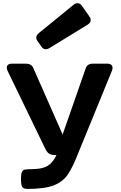

<svg xmlns="http://www.w3.org/2000/svg" viewBox="-20 -967 767 1220"><path d="M153.9 108.8Q211.1 108.4 242.8 102Q274.5 95.6 296.6 76.9Q318.7 58.2 338.8 18.8Q316.9 18.8 304.2 14.9Q291.6 11.1 282.8 1.5Q274 -8.1 265.1 -27.3L28.8 -515.6Q18.8 -536.4 26.1 -549.5Q33.5 -562.5 56.2 -562.5H145Q161.7 -562.5 173.5 -555.8Q185.4 -549 191.4 -535.2L377.9 -112.3L524.8 -533.2Q529.9 -548 541.2 -555.3Q552.4 -562.5 569.3 -562.5H661.6Q683.8 -562.5 691.5 -549.7Q699.2 -536.9 690.9 -516.6L481.3 -4.5Q443.3 94.4 411 141.7Q378.8 188.9 320.8 211.1Q262.7 233.4 154.3 233.4Q137.6 233.4 128.9 227.8Q120.2 222.3 116.7 209.5Q113.3 196.7 113.3 171.3Q113.3 145.7 116.7 132.8Q120.2 119.9 128.8 114.4Q137.4 108.8 153.9 108.8ZM501.2 -929 547 -863.8Q558.5 -847.9 555.7 -833.9Q552.8 -819.9 535.6 -809.6L295.6 -662.3Q279.6 -652.6 266.8 -654.3Q254.1 -656.1 244.8 -668.5L217.2 -708.2Q208.2 -720.6 210.9 -733.3Q213.7 -745.9 228 -757.7L446.5 -935.9Q461.5 -948.6 475.7 -946.8Q489.9 -944.9 501.2 -929Z"/></svg>

Font: Gyrochrome
Style: Regular
Weight: 400
Designer: David Moles
Foundry: David Moles
Version: Version 1.005;Glyphs 3.2.3 (3260)